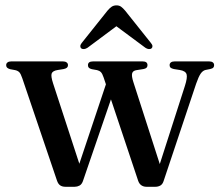

<svg xmlns="http://www.w3.org/2000/svg" viewBox="-20 -692 821 716"><path d="M259 4.5H223.5Q212.5 4.5 204.8 -0.5Q197 -5.5 192.5 -18.5L63 -400.5Q57.5 -417 51.8 -422.8Q46 -428.5 36.5 -430.5L17.5 -434Q9.5 -436.5 6.2 -440Q3 -443.5 3 -449Q3 -455.5 8 -459.2Q13 -463 21.5 -463H215Q223.5 -463 228.5 -459.2Q233.5 -455.5 233.5 -449Q233.5 -443.5 230 -440Q226.5 -436.5 217.5 -434.5L195.5 -431Q176.5 -428 172.8 -418.2Q169 -408.5 178 -381L283 -59.5L261 -37L383 -401.5L413.5 -379L289 -16Q284.5 -4 276.2 0.2Q268 4.5 259 4.5ZM560 4.5H525.5Q515.5 4.5 507.2 -1Q499 -6.5 495 -18.5L366.5 -403Q361.5 -418 356 -423.2Q350.5 -428.5 342 -430.5L322.5 -434Q314.5 -436 311.2 -439.5Q308 -443 308 -449Q308 -463 327 -463H512Q530 -463 530 -449Q530 -443 526.5 -439.5Q523 -436 515 -434.5L489.5 -430.5Q475.5 -428.5 472.8 -418.5Q470 -408.5 477.5 -385.5L583 -58L561 -34L669.5 -371.5Q679.5 -402.5 675.8 -415Q672 -427.5 650.5 -431L628.5 -434.5Q619.5 -436.5 616 -439.8Q612.5 -443 612.5 -449Q612.5 -455.5 617.2 -459.2Q622 -463 631 -463H760Q769 -463 773.8 -459.2Q778.5 -455.5 778.5 -449Q778.5 -443.5 775.5 -440Q772.5 -436.5 763.5 -434.5L746 -431Q736 -428.5 728.2 -417.2Q720.5 -406 711.5 -380L590 -16.5Q586 -4.5 577.8 0Q569.5 4.5 560 4.5ZM434 -609H394L522 -514Q528.5 -509.5 534.8 -509Q541 -508.5 545 -511.5Q548.5 -514.5 548.5 -519.8Q548.5 -525 543 -531.5L446.5 -652.5Q438.5 -662 431.5 -667Q424.5 -672 414.5 -672Q404 -672 396.5 -667Q389 -662 381 -652.5L284.5 -531.5Q279.5 -525 279.5 -519.8Q279.5 -514.5 283 -511.5Q287.5 -508.5 293.5 -509Q299.5 -509.5 306.5 -514Z"/></svg>

Font: Fraunces 48pt
Style: Regular
Weight: 400
Version: Version 1.000;[b76b70a41]